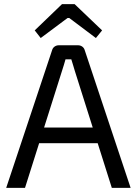

<svg xmlns="http://www.w3.org/2000/svg" viewBox="-20 -909 662 929"><path d="M357 -690Q369 -690 378 -683.5Q387 -677 390 -666L612 0H521L342 -566Q338 -580 333.5 -594.5Q329 -609 325 -622H297Q293 -609 289 -594.5Q285 -580 280 -566L101 0H10L232 -666Q235 -677 244 -683.5Q253 -690 265 -690ZM485 -292V-216H135V-292ZM341 -889 474 -762 444 -725 315 -822H307L177 -725L148 -762L280 -889Z"/></svg>

Font: Exo 2
Style: Regular
Weight: 400
Designer: Natanael Gama
Foundry: Natanael Gama
Version: Version 2.010